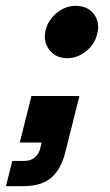

<svg xmlns="http://www.w3.org/2000/svg" viewBox="-58 -510 378 660"><path d="M-37.5 130 -15.8 43.3H24.2Q48.3 43.3 62.5 30.4Q76.7 17.5 80.8 -1.7L85 -20H10L50 -180H215L166.7 12.5Q152.5 70.8 118.8 100.4Q85 130 20.8 130ZM173.3 -310Q133.3 -310 111.2 -339.2Q89.2 -368.3 99.2 -407.5Q108.3 -442.5 137.9 -466.2Q167.5 -490 201.7 -490Q243.3 -490 265 -461.2Q286.7 -432.5 275.8 -392.5Q267.5 -357.5 237.9 -333.8Q208.3 -310 173.3 -310Z"/></svg>

Font: Funnel Sans Light ExtraBold
Style: Italic
Weight: 800
Italic angle: -14.036°
Version: Version 1.000